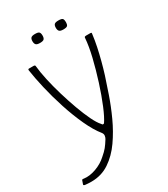

<svg xmlns="http://www.w3.org/2000/svg" viewBox="-194 -680 777 890"><g transform="rotate(-30 194.0 -235.0)"><path d="M181 -45Q155 -77 130.5 -130Q106 -183 86 -244.5Q66 -306 52.5 -364.5Q39 -423 33 -465Q32 -472 38 -472H63Q65 -472 68 -471Q71 -470 71 -465Q74 -433 83.5 -389.5Q93 -346 107 -299Q121 -252 137 -208Q153 -164 169 -131Q185 -98 199 -83Q203 -76 207 -76.5Q211 -77 212 -78Q228 -101 247.5 -148Q267 -195 285.5 -253Q304 -311 317.5 -367Q331 -423 334 -465Q334 -470 337 -471Q340 -472 343 -472H367Q370 -472 371.5 -471Q373 -470 372 -465Q368 -432 361 -399Q354 -366 345.5 -333.5Q337 -301 327 -269Q315 -232 297.5 -181Q280 -130 255.5 -76.5Q231 -23 198.5 23.5Q166 70 123.5 98.5Q81 127 27 127Q19 127 10 126.5Q1 126 -8 125Q-15 123 -14 119L-7 99Q-6 97 -3.5 96.5Q-1 96 3 97Q33 101 67.5 88.5Q102 76 127 53Q147 36 157.5 23Q168 10 181 -11Q185 -17 186.5 -26.5Q188 -36 181 -45ZM169 -573Q169 -561 164 -555Q159 -549 142 -549Q126 -549 120.5 -555Q115 -561 115 -573Q115 -586 120.5 -591.5Q126 -597 142 -597Q159 -597 164 -591.5Q169 -586 169 -573ZM294 -573Q294 -561 289.5 -555Q285 -549 267 -549Q251 -549 245.5 -555Q240 -561 240 -573Q240 -586 245.5 -591.5Q251 -597 267 -597Q285 -597 289.5 -591.5Q294 -586 294 -573Z"/></g></svg>

Font: Glory Thin
Style: Regular
Weight: 100
Designer: Robert Leuschke
Foundry: Robert Leuschke
Version: Version 1.011